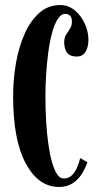

<svg xmlns="http://www.w3.org/2000/svg" viewBox="-20 -731 400 761"><path d="M213.5 10Q132.5 10 82.2 -83Q32 -176 32 -349Q32 -416.5 43.2 -481Q54.5 -545.5 77.8 -597.2Q101 -649 136 -680Q171 -711 218.5 -711Q251.5 -711 277 -689.5Q302.5 -668 316.5 -636.2Q330.5 -604.5 330.5 -573.5Q330.5 -544.5 319.2 -525.8Q308 -507 284 -507Q257 -507 245.8 -522.2Q234.5 -537.5 234.5 -563.5Q234.5 -582 242.2 -594Q250 -606 257.5 -617.5Q265 -629 265 -644.5Q265 -661 257.8 -668.5Q250.5 -676 239.5 -676Q221.5 -676 208 -654.2Q194.5 -632.5 185.2 -596.5Q176 -560.5 170.5 -517.2Q165 -474 162.5 -430.2Q160 -386.5 160 -350Q160 -297 163 -248.5Q166 -200 171.8 -159Q177.5 -118 186.2 -87.8Q195 -57.5 206.2 -40.5Q217.5 -23.5 232 -23.5Q250.5 -23.5 263 -34.5Q275.5 -45.5 284 -63.8Q292.5 -82 298 -104.5L326.5 -88Q316.5 -59.5 301.5 -37.5Q286.5 -15.5 265.2 -2.8Q244 10 213.5 10Z"/></svg>

Font: Imbue 24pt
Style: Bold
Weight: 700
Designer: Tyler Finck
Foundry: Etcetera Type Company
Version: Version 1.102